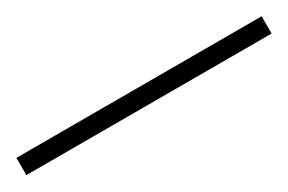

<svg xmlns="http://www.w3.org/2000/svg" viewBox="-7 -935 477 318"><g transform="rotate(-30 231.5 -776.5)"><path d="M466 -760V-793H-3V-760Z"/></g></svg>

Font: Noto Sans Lao SemiCondensed ExtraLight
Style: Regular
Weight: 200
Width: 4
Designer: Monotype Design Team
Foundry: Monotype Imaging Inc.
Version: Version 2.003